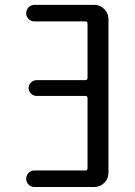

<svg xmlns="http://www.w3.org/2000/svg" viewBox="-20 -750 540 770"><path d="M322.3 -66.4Q331.1 -66.4 331.1 -74.2V-356.4Q331.1 -365.2 322.3 -365.2H127Q114.3 -365.2 104.5 -374.5Q94.7 -383.8 94.7 -397Q94.7 -410.2 104.5 -419.4Q114.3 -428.7 127 -428.7H322.3Q331.1 -428.7 331.1 -438.5V-655.3Q331.1 -664.1 322.3 -664.1H118.2Q104.5 -664.1 94.7 -673.8Q85 -683.6 85 -696.8Q85 -710 94.2 -720.2Q103.5 -730.5 118.2 -730.5H358.4Q381.8 -730.5 398.4 -713.4Q415 -696.3 415 -672.9V-56.6Q415 -33.2 397.9 -16.6Q380.9 0 358.4 0H118.2Q104.5 0 94.7 -9.8Q85 -19.5 85 -32.7Q85 -45.9 94.2 -56.2Q103.5 -66.4 118.2 -66.4Z"/></svg>

Font: Rounded Mgen+ 1mn regular
Style: Regular
Weight: 400
Designer: [Source Han Sans]
Ryoko NISHIZUKA  (kana & ideographs); Paul D. Hunt (Latin, Greek & Cyrillic); Wenlong ZHANG  (bopomofo
Version: Version 1.059.20150602